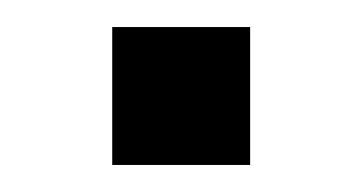

<svg xmlns="http://www.w3.org/2000/svg" viewBox="-20 -337 268 142"><path d="M63 -215V-317H165V-215Z"/></svg>

Font: Nunito Sans 12pt ExtraLight 12pt
Style: Regular
Weight: 400
Version: Version 3.101;gftools[0.9.27]